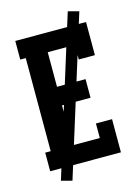

<svg xmlns="http://www.w3.org/2000/svg" viewBox="-132 -891 764 1046"><g transform="rotate(-15 250.0 -368.0)"><path d="M39 0V-105H70V-630H39V-735H438V-548H347V-630H194V-435H355V-330H194V-105H347V-187H438V0ZM143 81 82 65 357 -817 418 -801Z"/></g></svg>

Font: Iosevka Curly Slab Extrabold
Style: Regular
Weight: 800
Monospace: yes
Designer: Belleve Invis
Foundry: Belleve Invis
Version: Version 22.1.2; ttfautohint (v1.8.4)